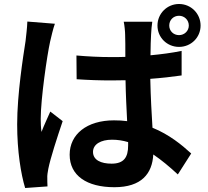

<svg xmlns="http://www.w3.org/2000/svg" viewBox="-20 -880 1040 962"><path d="M446 -119C446 -157 485 -180 541 -180C569 -180 595 -176 622 -168C622 -162 622 -156 622 -151C622 -92 601 -60 539 -60C486 -60 446 -78 446 -119ZM743 -771H600C604 -752 607 -721 607 -705C608 -684 608 -644 608 -595C585 -594 561 -594 538 -594C478 -594 420 -597 363 -602L364 -483C422 -479 480 -477 538 -477C561 -477 585 -478 609 -478C610 -407 614 -334 617 -273C596 -276 574 -277 551 -277C415 -277 329 -207 329 -105C329 0 415 58 553 58C689 58 743 -10 748 -106C788 -79 829 -45 871 -6L938 -111C891 -154 828 -206 744 -240C740 -308 735 -388 733 -485C788 -489 841 -495 890 -502V-625C841 -615 788 -608 734 -603C734 -647 736 -685 737 -707C738 -728 740 -752 743 -771ZM255 -761 117 -772C116 -740 111 -702 108 -674C96 -597 66 -408 66 -257C66 -122 85 -7 106 62L218 54C217 40 217 23 217 12C216 2 219 -20 222 -34C233 -89 266 -190 294 -273L232 -321C218 -288 201 -254 188 -219C185 -239 184 -265 184 -284C184 -384 216 -604 231 -671C235 -689 247 -740 255 -761ZM828 -752C828 -780 849 -801 877 -801C904 -801 926 -780 926 -752C926 -725 904 -704 877 -704C849 -704 828 -725 828 -752ZM769 -752C769 -692 817 -645 877 -645C937 -645 985 -692 985 -752C985 -812 937 -860 877 -860C817 -860 769 -812 769 -752Z"/></svg>

Font: Source Han Sans JP
Style: Bold
Weight: 700
Designer: Ryoko NISHIZUKA 西塚涼子 (kana, bopomofo & ideographs); Paul D. Hunt (Latin, Greek & Cyrillic); Sandoll Communications 산돌커뮤니
Foundry: Adobe
Version: Version 2.002;hotconv 1.0.116;makeotfexe 2.5.65601